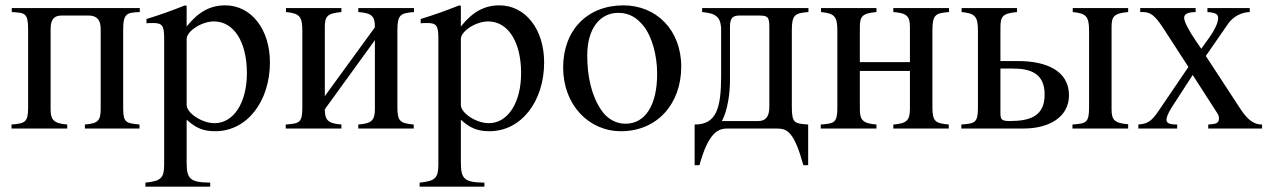

<svg xmlns="http://www.w3.org/2000/svg" viewBox="-20 -480 4746 717"><path d="M502 -450H24V-435C73 -432 85 -432 85 -370V-78C85 -24 74 -19 23 -15V0H231V-15C180 -19 169 -33 169 -72V-372C169 -411 185 -422 211 -422H311C336 -422 356 -411 356 -372V-74C356 -30 347 -19 297 -15V0H501V-15C452 -20 440 -21 440 -75V-368C440 -430 453 -433 502 -435Z M677 -334C677 -364 733 -400 779 -400C853 -400 902 -324 902 -207C902 -97 853 -20 781 -20C734 -20 677 -58 677 -88ZM677 -458 671 -460C618 -439 582 -426 527 -409V-393C536 -394 543 -394 552 -394C586 -394 593 -384 593 -337V133C593 185 582 196 523 202V217H765V202C690 201 677 189 677 126V-33C713 0 742 10 784 10C903 10 988 -102 988 -247C988 -371 918 -460 821 -460C765 -460 721 -436 677 -381Z M1526 -450H1318V-435C1369 -431 1380 -420 1380 -378L1193 -121V-377C1193 -419 1201 -430 1255 -435V-450H1048V-435C1097 -430 1109 -420 1109 -366V-79C1109 -21 1098 -19 1047 -15V0H1255V-15C1204 -19 1193 -32 1193 -72L1380 -330V-74C1380 -30 1368 -19 1318 -15V0H1525V-15C1476 -20 1464 -25 1464 -79V-366C1464 -425 1475 -431 1526 -435Z M1701 -334C1701 -364 1757 -400 1803 -400C1877 -400 1926 -324 1926 -207C1926 -97 1877 -20 1805 -20C1758 -20 1701 -58 1701 -88ZM1701 -458 1695 -460C1642 -439 1606 -426 1551 -409V-393C1560 -394 1567 -394 1576 -394C1610 -394 1617 -384 1617 -337V133C1617 185 1606 196 1547 202V217H1789V202C1714 201 1701 189 1701 126V-33C1737 0 1766 10 1808 10C1927 10 2012 -102 2012 -247C2012 -371 1942 -460 1845 -460C1789 -460 1745 -436 1701 -381Z M2434 -204C2434 -88 2390 -18 2316 -18C2280 -18 2248 -36 2226 -68C2189 -122 2173 -194 2173 -273C2173 -373 2220 -432 2289 -432C2332 -432 2360 -412 2384 -382C2416 -341 2434 -272 2434 -204ZM2524 -231C2524 -369 2430 -460 2308 -460C2173 -460 2083 -367 2083 -228C2083 -89 2178 10 2299 10C2434 10 2524 -92 2524 -231Z M2853 -81C2853 -41 2837 -28 2811 -28H2676C2698 -69 2706 -135 2706 -179V-380C2706 -415 2718 -422 2743 -422H2813C2847 -422 2853 -417 2853 -379ZM2999 -450H2602V-435C2651 -430 2673 -420 2673 -366V-199C2673 -76 2656 -15 2574 -15V137H2592C2626 13 2663 0 2696 0H2882C2920 0 2946 13 2980 137H2998V-15C2947 -19 2937 -19 2937 -82V-366C2937 -425 2948 -431 2999 -435Z M3524 -450H3316V-435C3367 -431 3378 -420 3378 -378V-248H3191V-377C3191 -419 3199 -430 3253 -435V-450H3046V-435C3095 -430 3107 -420 3107 -366V-79C3107 -21 3096 -19 3045 -15V0H3253V-15C3202 -19 3191 -32 3191 -72V-215H3378V-74C3378 -30 3366 -19 3316 -15V0H3523V-15C3474 -20 3462 -25 3462 -79V-366C3462 -425 3473 -431 3524 -435Z M3716 -224H3761C3826 -224 3881 -208 3881 -127C3881 -46 3827 -28 3750 -28C3719 -28 3716 -35 3716 -59ZM3716 -252V-377C3716 -419 3724 -430 3778 -435V-450H3571V-435C3620 -430 3632 -420 3632 -366V-79C3632 -21 3621 -19 3570 -15V0H3802C3901 0 3972 -45 3972 -124C3972 -216 3887 -252 3782 -252ZM4193 0V-16C4142 -20 4131 -32 4131 -72V-377C4131 -419 4139 -430 4193 -435V-450H3986V-435C4035 -430 4047 -420 4047 -366V-79C4047 -21 4036 -19 3985 -15V0Z M4693 0V-15C4662 -15 4639 -32 4611 -75L4483 -271L4566 -391C4585 -418 4615 -434 4647 -435V-450H4489V-435C4519 -433 4529 -427 4529 -413C4529 -397 4519 -372 4494 -337L4466 -298L4448 -324C4419 -366 4402 -400 4402 -413C4402 -428 4415 -434 4445 -435V-450H4238V-435H4247C4277 -435 4293 -422 4324 -375L4418 -230L4306 -65C4278 -24 4264 -18 4231 -15V0H4376V-15C4347 -15 4336 -20 4336 -33C4336 -40 4341 -56 4355 -78L4434 -200L4526 -57C4530 -51 4532 -46 4532 -39C4532 -21 4525 -17 4492 -15V0Z"/></svg>

Font: XITS Math
Style: Regular
Weight: 400
Designer: MicroPress Inc., with final additions and corrections provided by Coen Hoffman, Elsevier (retired)
Version: Version 1.302